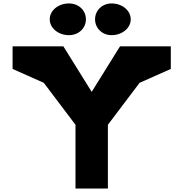

<svg xmlns="http://www.w3.org/2000/svg" viewBox="-20 -1094 1064 1114"><path d="M379.9 -1074C318.2 -1074 268.6 -1033 268.6 -982C268.6 -931 318.2 -890 379.9 -890C437.5 -890 478.5 -931 478.5 -982C478.5 -1033 437.5 -1074 379.9 -1074ZM627.2 -1074C572.5 -1074 531.5 -1033 531.5 -982C531.5 -931 572.5 -890 627.2 -890C688.9 -890 738.5 -931 738.5 -982C738.5 -1033 688.9 -1074 627.2 -1074ZM971 -825H932.5H676.2L512 -561L347.8 -825H91.5H53V-694L234.1 -613.5L418 -370V0H606V-370L789.9 -613.5L971 -694Z"/></svg>

Font: Hussar
Style: BdSuprExt
Weight: 700
Foundry: Cannot Into Space Fonts
Version: Version 2.00